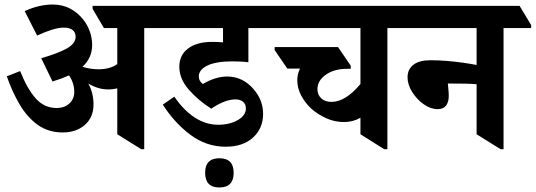

<svg xmlns="http://www.w3.org/2000/svg" viewBox="-20 -651 2366 848"><path d="M257 -66Q194 -66 147.5 -99Q101 -132 67.5 -188.5Q34 -245 10 -314L69 -337Q101 -257 138.5 -215.5Q176 -174 230 -174Q265 -174 286.5 -194Q308 -214 308 -245Q308 -284 285 -318Q254 -304 212 -291L162 -394Q233 -414 273.5 -436Q314 -458 314 -489Q314 -508 300.5 -518.5Q287 -529 263 -529Q238 -529 207 -519Q176 -509 144 -494L89 -602Q152 -631 213 -631Q256 -631 290 -613Q324 -595 348 -564Q367 -540 377 -511Q387 -482 387 -453Q387 -395 344 -356Q380 -345 415 -345Q441 -345 462 -351Q483 -357 498 -368V-527H439L389 -612V-625H688L739 -540V-527H617V8H604L498 -58V-261Q480 -256 458 -256Q434 -256 412 -263Q390 -270 370 -282Q393 -241 393 -190Q393 -133 355 -99.5Q317 -66 257 -66Z M977 -3Q891 -3 820.5 -56Q750 -109 699 -189L750 -224Q791 -164 840 -132Q889 -100 944 -100Q994 -100 1030 -120.5Q1066 -141 1066 -172Q1066 -191 1053.5 -201.5Q1041 -212 1020 -212Q998 -212 972 -202.5Q946 -193 913 -171Q855 -208 813.5 -255.5Q772 -303 772 -356Q772 -408 811 -437Q850 -466 916 -466Q940 -466 965 -464V-527H674L623 -612V-625H1184L1234 -540V-527H1077V-376Q1062 -378 1043.5 -379Q1025 -380 1007 -380Q934 -380 896 -361.5Q858 -343 858 -313Q858 -293 876 -280Q932 -313 983 -313Q1053 -313 1101 -256Q1142 -208 1142 -148Q1142 -84 1097.5 -43.5Q1053 -3 977 -3ZM949 177Q886 177 886 112Q886 48 949 48Q1012 48 1012 112Q1012 177 949 177Z M1500 -112Q1458 -112 1421.5 -128.5Q1385 -145 1356 -170Q1328 -196 1310.5 -228.5Q1293 -261 1293 -297Q1293 -323 1305 -348H1249L1193 -430V-443H1473L1529 -361V-347H1512Q1456 -347 1419 -321Q1382 -295 1382 -257Q1382 -233 1398.5 -217Q1415 -201 1444 -201Q1506 -201 1572 -280V-527H1169L1118 -612V-625H1762L1812 -540V-527H1691V8H1677L1572 -58V-131Q1539 -112 1500 -112Z M1913 -169Q1882 -169 1851.5 -190.5Q1821 -212 1800.5 -244.5Q1780 -277 1780 -310Q1780 -345 1806 -365Q1832 -385 1881 -385Q1915 -385 1952.5 -382Q1990 -379 2025 -374Q2060 -369 2085 -364V-527H1747L1696 -612V-625H2275L2326 -540V-527H2204V8H2191L2085 -58V-279Q2062 -281 2034 -281.5Q2006 -282 1974 -282Q1969 -282 1965.5 -282Q1962 -282 1958 -282Q1959 -270 1960.5 -255.5Q1962 -241 1962 -227Q1962 -200 1950 -184.5Q1938 -169 1913 -169Z"/></svg>

Font: Noto Serif Devanagari SemiCondensed
Style: Bold
Weight: 700
Width: 4
Designer: Universal Thirst, Indian Type Foundry and the Monotype Design Team
Foundry: Monotype Imaging Inc.
Version: Version 2.004; ttfautohint (v1.8.4.7-5d5b)